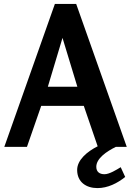

<svg xmlns="http://www.w3.org/2000/svg" viewBox="-20 -752 671 983"><path d="M621 154 598 104C577 117 540 140 515 140C490 140 473 128 473 102C473 59 526 23 573 0H629L370 -732H261L2 0H118L191 -210H409L480 -3C426 24 375 67 375 118C375 180 421 211 479 211C532 211 581 186 621 154ZM300 -558 376 -308H225Z"/></svg>

Font: Rosario
Style: Bold
Weight: 700
Designer: Hector Gatti
Foundry: Omnibus Type
Version: Version 1.100